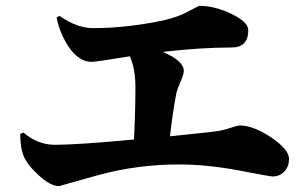

<svg xmlns="http://www.w3.org/2000/svg" viewBox="-20 -694 1040 655"><path d="M183 -640Q242 -598 298 -598Q397 -598 511 -619Q581 -632 622 -655Q658 -674 661 -674Q712 -674 769 -647Q827 -619 827 -591Q827 -532 770 -532Q665 -532 536 -517Q607 -486 607 -452Q607 -441 597 -418Q585 -390 582 -378Q568 -305 560 -229Q678 -241 702 -244Q739 -248 767 -258Q792 -266 798 -266Q843 -266 904 -226Q966 -184 966 -152Q966 -127 951 -110Q935 -92 910 -92Q901 -92 793 -113Q684 -133 591 -133Q447 -133 313 -96Q180 -59 182 -59Q151 -59 110 -98Q72 -133 60 -163Q49 -191 49 -237L60 -242Q108 -200 168 -200Q241 -200 437 -218Q442 -313 442 -398Q442 -459 423 -502Q307 -483 293 -483Q243 -483 205 -549Q181 -591 173 -634Z"/></svg>

Font: Source Han Serif CN Heavy
Style: Regular
Weight: 900
Designer: Ryoko NISHIZUKA  (kana & ideographs); Frank Grießhammer (Latin, Greek & Cyrillic); Wenlong ZHANG  (bopomofo); Sandoll Co
Foundry: Adobe Systems Incorporated
Version: Version 1.000;PS 1;hotconv 16.6.53;makeotf.lib2.5.65590